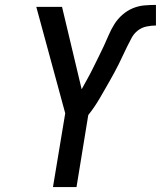

<svg xmlns="http://www.w3.org/2000/svg" viewBox="-20 -763 656 783"><path d="M196 0 246 -301 128 -735H233L313 -399Q325 -421 337 -442.5Q349 -464 360 -486.5Q371 -509 382 -531Q393 -553 403.5 -575.5Q414 -598 423.5 -620.5Q433 -643 446.5 -664.5Q460 -686 479.5 -703Q499 -720 522 -729.5Q545 -739 569 -741Q593 -743 616 -743V-659Q598 -659 578 -655Q558 -651 542 -638.5Q526 -626 516.5 -608Q507 -590 498 -572Q489 -554 481 -536.5Q473 -519 464 -501Q455 -483 445.5 -465.5Q436 -448 426 -430.5Q416 -413 406 -395.5Q396 -378 386 -361Q376 -344 364.5 -327Q353 -310 340 -294L292 0Z"/></svg>

Font: Iosevka Medium Extended
Style: Italic
Weight: 500
Width: 7
Italic angle: -9°
Monospace: yes
Designer: Belleve Invis
Foundry: Belleve Invis
Version: Version 32.5.0; ttfautohint (v1.8.4)